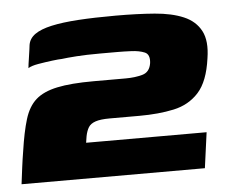

<svg xmlns="http://www.w3.org/2000/svg" viewBox="-41 -507 666 554"><g transform="rotate(-5 292.5 -230.5)"><path d="M0 0Q3 -24 6 -47.5Q9 -71 13 -95Q21 -150 32 -186Q43 -222 65 -241.5Q87 -261 127 -269.5Q167 -278 233 -278Q262 -278 279.5 -278Q297 -278 326 -278Q353 -278 374.5 -284Q396 -290 400 -316Q403 -341 387.5 -347.5Q372 -354 349 -355Q327 -356 308.5 -356Q290 -356 258 -356Q218 -356 190 -354Q162 -352 147 -350Q139 -350 119 -347.5Q99 -345 78.5 -341.5Q58 -338 49 -332Q50 -343 52.5 -358.5Q55 -374 56.5 -386Q58 -398 58 -398Q61 -417 78 -429Q95 -441 126.5 -448Q158 -455 204.5 -458Q251 -461 313 -461Q376 -461 425.5 -457Q475 -453 509 -438.5Q543 -424 558.5 -394.5Q574 -365 566 -315Q557 -249 528.5 -217.5Q500 -186 456 -176.5Q412 -167 356 -167Q342 -167 322.5 -167Q303 -167 270 -167Q243 -167 228.5 -162Q214 -157 208 -147Q202 -137 199 -122L196 -103H545L531 0Z"/></g></svg>

Font: Genos ExtraBold
Style: Italic
Weight: 800
Italic angle: -8°
Version: Version 1.010